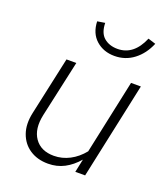

<svg xmlns="http://www.w3.org/2000/svg" viewBox="-132 -798 787 900"><g transform="rotate(20 262.0 -348.0)"><path d="M211 8Q158 8 120 -17Q82 -42 66 -87Q50 -132 63 -191L126 -481H175L113 -199Q97 -125 128 -80.5Q159 -36 224 -36Q265 -36 302.5 -55.5Q340 -75 369 -111L448 -481H497L394 0H345L359 -66Q328 -30 291.5 -11Q255 8 211 8ZM331 -573Q276 -573 239 -606Q202 -639 200 -698L238 -704Q239 -654 265.5 -631.5Q292 -609 333 -609Q414 -609 454 -704L492 -692Q469 -637 427 -605Q385 -573 331 -573Z"/></g></svg>

Font: Red Hat Text
Style: Italic
Weight: 300
Italic angle: -12°
Designer: Pentagram, MCKL
Foundry: Pentagram, MCKL
Version: Version 1.023